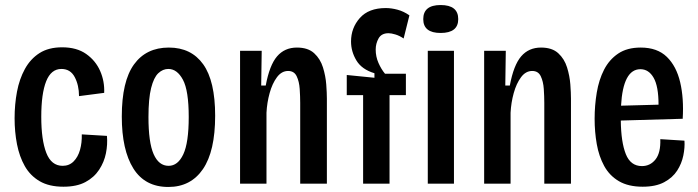

<svg xmlns="http://www.w3.org/2000/svg" viewBox="-20 -730 2772 763"><path d="M232 12Q175 12 137.5 -10Q100 -32 78.5 -70Q57 -108 47.5 -157Q38 -206 38 -260Q38 -315 47.5 -365.5Q57 -416 79 -456Q101 -496 137 -519Q173 -542 227 -542Q285 -542 322.5 -515.5Q360 -489 378 -448Q396 -407 394 -361L294 -348Q294 -391 277 -423.5Q260 -456 224 -456Q183 -456 163.5 -407Q144 -358 144 -266Q144 -174 164 -122.5Q184 -71 229 -71Q255 -71 272.5 -88.5Q290 -106 298 -134.5Q306 -163 305 -196L405 -190Q408 -156 401 -121Q394 -86 374 -55.5Q354 -25 319.5 -6.5Q285 12 232 12Z M649 13Q556 13 510 -60.5Q464 -134 464 -267Q464 -407 512.5 -474Q561 -541 651 -541Q740 -541 787.5 -474.5Q835 -408 835 -270Q835 -129 786.5 -58Q738 13 649 13ZM650 -71Q687 -71 708.5 -117Q730 -163 730 -265Q730 -370 707 -413Q684 -456 649 -456Q627 -456 609 -439Q591 -422 580.5 -380Q570 -338 570 -265Q570 -164 590.5 -117.5Q611 -71 650 -71Z M934 0V-528H1020L1018 -390H1036Q1051 -471 1081 -506Q1111 -541 1160 -541Q1204 -541 1228.5 -518.5Q1253 -496 1263.5 -462Q1274 -428 1276.5 -394.5Q1279 -361 1279 -338V0H1173V-321Q1173 -347 1171 -376.5Q1169 -406 1159 -427Q1149 -448 1125 -448Q1099 -448 1080.5 -423Q1062 -398 1051.5 -360Q1041 -322 1039 -282V0Z M1423 0V-352H1358V-432L1468 -421V-439Q1418 -454 1396.5 -489.5Q1375 -525 1375 -565Q1375 -619 1410 -658.5Q1445 -698 1513 -698Q1535 -698 1559.5 -691.5Q1584 -685 1607 -669L1584 -577Q1568 -588 1551.5 -593Q1535 -598 1524 -598Q1496 -598 1484.5 -577.5Q1473 -557 1473 -533Q1473 -505 1484 -480Q1495 -455 1510 -437H1593V-352H1528V0Z M1680 0V-528H1784V0ZM1731 -599Q1662 -599 1662 -654Q1662 -710 1731 -710Q1801 -710 1801 -654Q1801 -599 1731 -599Z M1904 0V-528H1990L1988 -390H2006Q2021 -471 2051 -506Q2081 -541 2130 -541Q2174 -541 2198.5 -518.5Q2223 -496 2233.5 -462Q2244 -428 2246.5 -394.5Q2249 -361 2249 -338V0H2143V-321Q2143 -347 2141 -376.5Q2139 -406 2129 -427Q2119 -448 2095 -448Q2069 -448 2050.5 -423Q2032 -398 2021.5 -360Q2011 -322 2009 -282V0Z M2534 12Q2477 12 2439.5 -10Q2402 -32 2381 -70.5Q2360 -109 2351.5 -157.5Q2343 -206 2343 -258Q2343 -311 2351.5 -362Q2360 -413 2380.5 -453Q2401 -493 2436.5 -517Q2472 -541 2526 -541Q2592 -541 2630 -504Q2668 -467 2683 -403Q2698 -339 2693 -258L2447 -251Q2448 -165 2467 -117.5Q2486 -70 2531 -70Q2564 -70 2585 -96.5Q2606 -123 2604 -177L2700 -171Q2702 -144 2695.5 -112Q2689 -80 2671 -52Q2653 -24 2619.5 -6Q2586 12 2534 12ZM2525 -455Q2456 -455 2448 -310L2597 -314Q2597 -387 2577.5 -421Q2558 -455 2525 -455Z"/></svg>

Font: Bricolage Grotesque 10pt Condensed Medium
Style: Regular
Weight: 500
Width: 3
Designer: Mathieu Triay
Foundry: Atelier Triay
Version: Version 1.000; ttfautohint (v1.8.4.7-5d5b);gftools[0.9.32]